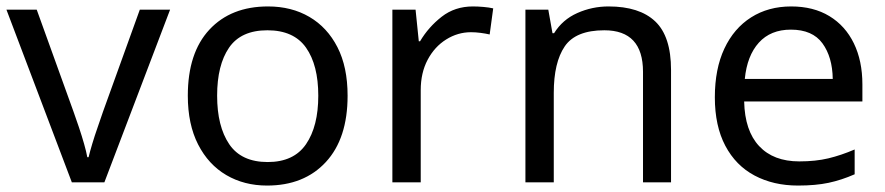

<svg xmlns="http://www.w3.org/2000/svg" viewBox="-20 -659 2748 596"><path d="M203 -93 0 -629H94L208 -313Q216 -291 225 -264Q234 -237 241 -212.5Q248 -188 251 -171H255Q259 -188 266.5 -213Q274 -238 283.5 -265Q293 -292 300 -313L414 -629H508L304 -93Z M1059 -362Q1059 -229 991.5 -156Q924 -83 809 -83Q738 -83 682.5 -115.5Q627 -148 595 -210.5Q563 -273 563 -362Q563 -495 630 -567Q697 -639 812 -639Q885 -639 940.5 -606.5Q996 -574 1027.5 -512.5Q1059 -451 1059 -362ZM654 -362Q654 -267 691.5 -211.5Q729 -156 811 -156Q892 -156 930 -211.5Q968 -267 968 -362Q968 -457 930 -511Q892 -565 810 -565Q728 -565 691 -511Q654 -457 654 -362Z M1448 -639Q1463 -639 1480.5 -637.5Q1498 -636 1511 -633L1500 -552Q1487 -555 1471.5 -557Q1456 -559 1442 -559Q1401 -559 1365 -536.5Q1329 -514 1307.5 -473.5Q1286 -433 1286 -379V-93H1198V-629H1270L1280 -531H1284Q1310 -575 1351 -607Q1392 -639 1448 -639Z M1869 -639Q1965 -639 2014 -592.5Q2063 -546 2063 -442V-93H1976V-436Q1976 -565 1856 -565Q1767 -565 1733 -515Q1699 -465 1699 -371V-93H1611V-629H1682L1695 -556H1700Q1726 -598 1772 -618.5Q1818 -639 1869 -639Z M2436 -639Q2505 -639 2554.5 -609Q2604 -579 2630.5 -524.5Q2657 -470 2657 -397V-344H2290Q2292 -253 2336.5 -205.5Q2381 -158 2461 -158Q2512 -158 2551.5 -167.5Q2591 -177 2633 -195V-118Q2592 -100 2552 -91.5Q2512 -83 2457 -83Q2381 -83 2322.5 -114Q2264 -145 2231.5 -206.5Q2199 -268 2199 -357Q2199 -445 2228.5 -508Q2258 -571 2311.5 -605Q2365 -639 2436 -639ZM2435 -567Q2372 -567 2335.5 -526.5Q2299 -486 2292 -414H2565Q2564 -482 2533 -524.5Q2502 -567 2435 -567Z"/></svg>

Font: Noto Sans Kannada UI
Style: Regular
Weight: 400
Designer: Jelle Bosma - Monotype Design Team
Foundry: Monotype Imaging Inc.
Version: Version 2.005; ttfautohint (v1.8.4.7-5d5b)